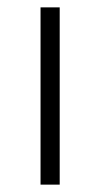

<svg xmlns="http://www.w3.org/2000/svg" viewBox="-20 -501 272 521"><path d="M90 0V-481H142V0Z"/></svg>

Font: Assistant Light
Style: Regular
Weight: 300
Designer: Hebrew By Ben Nathan, Latin by Paul Hunt
Version: Version 3.000